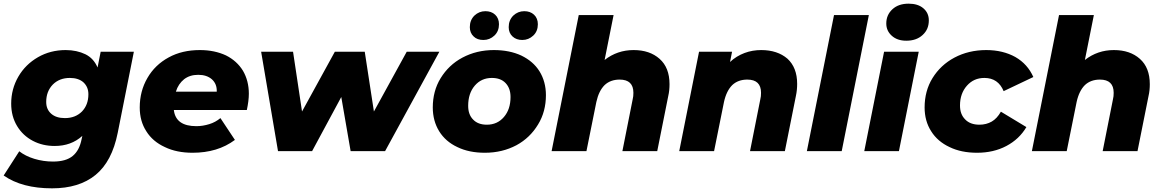

<svg xmlns="http://www.w3.org/2000/svg" viewBox="-32 -824 6336 1047"><path d="M517 -542H698L610 -100C589 5 549 81 489 130C429 179 350 203 252 203C143 203 55 180 -12 133L73 1C95 18 122 32 155 42C188 52 222 57 257 57C304 57 340 47 365 26C389 6 405 -24 413 -65L417 -83C376 -46 326 -28 266 -28C223 -28 183 -37 147 -56C111 -75 82 -102 61 -137C40 -172 29 -212 29 -259C29 -312 42 -361 68 -406C94 -451 130 -486 175 -512C220 -538 271 -551 326 -551C367 -551 403 -543 434 -528C464 -513 486 -489 500 -456ZM322 -180C360 -180 391 -192 415 -216C438 -240 450 -271 450 -310C450 -337 441 -358 423 -375C405 -391 380 -399 349 -399C311 -399 280 -387 256 -363C232 -338 220 -307 220 -268C220 -241 229 -220 247 -204C265 -188 290 -180 322 -180Z M1325 -313C1325 -287 1321 -257 1314 -224H916C923 -165 964 -136 1039 -136C1063 -136 1086 -140 1109 -147C1132 -154 1152 -165 1170 -180L1249 -61C1186 -14 1109 9 1018 9C961 9 910 -1 867 -22C823 -42 789 -71 766 -108C742 -145 730 -188 730 -238C730 -297 744 -351 772 -399C799 -446 838 -484 888 -511C937 -538 994 -551 1058 -551C1112 -551 1159 -541 1200 -522C1240 -502 1271 -474 1293 -438C1314 -402 1325 -360 1325 -313ZM1049 -416C1018 -416 993 -408 972 -392C951 -375 936 -353 927 -324H1150C1151 -353 1142 -375 1123 -392C1104 -408 1080 -416 1049 -416Z M2186 -542H2364L2068 0H1880L1829 -295L1670 0H1484L1392 -542H1566L1615 -216L1794 -542H1957L2007 -216Z M2612 9C2555 9 2505 -1 2462 -22C2419 -42 2386 -71 2363 -108C2340 -145 2328 -189 2328 -238C2328 -297 2342 -351 2371 -398C2400 -445 2439 -483 2490 -510C2541 -537 2598 -551 2661 -551C2718 -551 2768 -541 2811 -521C2854 -500 2887 -472 2910 -435C2933 -398 2945 -354 2945 -305C2945 -246 2931 -192 2902 -145C2873 -97 2834 -59 2784 -32C2733 -5 2676 9 2612 9ZM2623 -144C2661 -144 2692 -158 2716 -186C2740 -214 2752 -250 2752 -295C2752 -327 2743 -352 2725 -371C2707 -390 2682 -399 2650 -399C2612 -399 2581 -385 2557 -357C2533 -329 2521 -292 2521 -247C2521 -215 2530 -190 2548 -172C2566 -153 2591 -144 2623 -144ZM2604 -606C2582 -606 2564 -612 2551 -625C2537 -638 2530 -655 2530 -676C2530 -701 2538 -722 2555 -739C2572 -755 2592 -763 2615 -763C2636 -763 2654 -757 2668 -744C2682 -731 2689 -713 2689 -692C2689 -667 2681 -646 2664 -630C2647 -614 2627 -606 2604 -606ZM2816 -606C2795 -606 2777 -612 2763 -625C2749 -638 2742 -655 2742 -676C2742 -701 2750 -722 2767 -739C2784 -755 2804 -763 2827 -763C2848 -763 2866 -757 2880 -744C2894 -731 2901 -713 2901 -692C2901 -667 2893 -646 2876 -630C2859 -614 2839 -606 2816 -606Z M3423 -551C3482 -551 3529 -535 3565 -503C3601 -471 3619 -425 3619 -365C3619 -343 3617 -321 3612 -300L3552 0H3362L3418 -282C3421 -293 3422 -305 3422 -318C3422 -366 3397 -390 3347 -390C3314 -390 3286 -380 3265 -360C3244 -339 3229 -309 3220 -268L3166 0H2976L3124 -742H3314L3265 -497C3311 -533 3364 -551 3423 -551Z M4119 -551C4178 -551 4226 -535 4262 -504C4297 -472 4315 -426 4315 -367C4315 -345 4313 -323 4308 -300L4248 0H4058L4114 -282C4117 -293 4118 -305 4118 -318C4118 -366 4093 -390 4043 -390C4010 -390 3982 -380 3961 -360C3940 -339 3925 -309 3916 -268L3862 0H3672L3780 -542H3960L3949 -486C3972 -508 3999 -524 4028 -535C4057 -546 4088 -551 4119 -551Z M4368 0 4516 -742H4706L4558 0Z M4681 0 4789 -542H4978L4870 0ZM4910 -602C4877 -602 4851 -611 4831 -629C4811 -647 4801 -669 4801 -696C4801 -727 4812 -753 4835 -774C4857 -794 4886 -804 4923 -804C4956 -804 4983 -796 5003 -779C5023 -762 5033 -740 5033 -713C5033 -680 5022 -654 4999 -633C4976 -612 4947 -602 4910 -602Z M5296 9C5239 9 5189 -1 5146 -22C5103 -42 5069 -71 5046 -108C5022 -145 5010 -189 5010 -238C5010 -297 5024 -351 5053 -398C5082 -445 5122 -483 5173 -510C5224 -537 5282 -551 5346 -551C5407 -551 5460 -538 5505 -513C5550 -487 5582 -451 5603 -404L5441 -327C5421 -375 5386 -399 5336 -399C5297 -399 5266 -385 5241 -357C5216 -329 5203 -293 5203 -249C5203 -217 5212 -192 5231 -173C5249 -154 5275 -144 5309 -144C5334 -144 5357 -150 5376 -161C5395 -172 5412 -190 5426 -215L5565 -131C5539 -87 5503 -53 5456 -28C5409 -3 5355 9 5296 9Z M6042 -551C6101 -551 6148 -535 6184 -503C6220 -471 6238 -425 6238 -365C6238 -343 6236 -321 6231 -300L6171 0H5981L6037 -282C6040 -293 6041 -305 6041 -318C6041 -366 6016 -390 5966 -390C5933 -390 5905 -380 5884 -360C5863 -339 5848 -309 5839 -268L5785 0H5595L5743 -742H5933L5884 -497C5930 -533 5983 -551 6042 -551Z"/></svg>

Font: My Font
Style: Italic
Weight: 500
Designer: Julieta Ulanovsky
Foundry: Julieta Ulanovsky
Version: ""